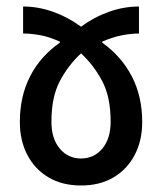

<svg xmlns="http://www.w3.org/2000/svg" viewBox="-20 -560 498 590"><path d="M51 -540Q97 -540 142.5 -524Q188 -508 229 -478Q270 -508 315.5 -524Q361 -540 407 -540V-457Q383 -457 354.5 -451.5Q326 -446 294 -432V-429Q353 -387 385 -325.5Q417 -264 417 -185Q417 -128 394 -84Q371 -40 329 -15Q287 10 229 10Q171 10 129 -15Q87 -40 64 -84Q41 -128 41 -185Q41 -264 72.5 -325.5Q104 -387 164 -429V-432Q131 -447 103 -452Q75 -457 51 -457ZM229 -396Q190 -360 164 -311Q138 -262 138 -186Q138 -134 163.5 -103.5Q189 -73 229 -73Q269 -73 294.5 -103.5Q320 -134 320 -186Q320 -262 294 -311Q268 -360 229 -396Z"/></svg>

Font: Noto Sans Georgian ExtraCondensed Medium
Style: Regular
Weight: 500
Width: 2
Designer: Monotype Design Team, Akaki Razmadze
Foundry: Google LLC
Version: Version 2.005; ttfautohint (v1.8.4.7-5d5b)